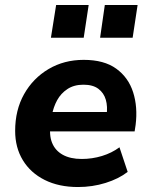

<svg xmlns="http://www.w3.org/2000/svg" viewBox="-20 -742 605 773"><path d="M294 11Q217 11 160 -17.5Q103 -46 72 -97Q41 -148 41 -215Q41 -299 77 -363Q113 -427 175.5 -464Q238 -501 317 -501Q399 -501 448 -465.5Q497 -430 516 -370.5Q535 -311 526 -239L522 -213H163L174 -291H425L409 -277Q414 -313 406 -340.5Q398 -368 376 -384.5Q354 -401 316 -401Q278 -401 251.5 -383.5Q225 -366 210 -338.5Q195 -311 189 -278L184 -243Q177 -199 189.5 -167.5Q202 -136 232.5 -119Q263 -102 309 -102Q351 -102 390.5 -114Q430 -126 461 -149L494 -50Q458 -22 405 -5.5Q352 11 294 11ZM383 -590 402 -722H534L514 -590ZM185 -590 206 -722H337L317 -590Z"/></svg>

Font: Nunito Sans 12pt ExtraBold
Style: Italic
Weight: 800
Italic angle: -9°
Designer: Vernon Adams
Foundry: Vernon Adams
Version: Version 3.101;gftools[0.9.27]